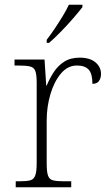

<svg xmlns="http://www.w3.org/2000/svg" viewBox="-20 -786 459 806"><path d="M46 0V-25H64Q92 -25 107 -29Q122 -33 128 -49.5Q134 -66 134 -101V-439Q134 -472 128.5 -487.5Q123 -503 106 -507Q89 -511 56 -511H41V-536H167L174 -427H176Q188 -456 205.5 -483Q223 -510 249.5 -527Q276 -544 315 -544Q357 -544 380.5 -524.5Q404 -505 404 -475Q404 -458 395.5 -446Q387 -434 368 -434Q368 -477 352 -494Q336 -511 303 -511Q264 -511 235.5 -477Q207 -443 191.5 -390Q176 -337 176 -280V-100Q176 -65 181.5 -49Q187 -33 202.5 -29Q218 -25 246 -25H279V0ZM176 -619Q191 -638 208.5 -664Q226 -690 242.5 -717Q259 -744 269 -766H326V-756Q313 -739 288 -710Q263 -681 235 -652.5Q207 -624 186 -606H176Z"/></svg>

Font: Noto Serif Tamil ExtraLight
Style: Italic
Weight: 200
Italic angle: -12°
Designer: Indian Type Foundry, Tom Grace, and the Monotype Design Team
Foundry: Monotype Imaging Inc.
Version: Version 2.003; ttfautohint (v1.8.4.7-5d5b)